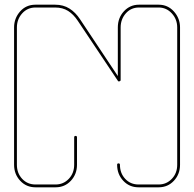

<svg xmlns="http://www.w3.org/2000/svg" viewBox="-20 -798 827 818"><path d="M131 0Q92 0 66 -28Q40 -56 40 -96V-681Q40 -720 65.5 -749Q91 -778 131 -778H215Q250 -778 276 -761.5Q302 -745 321 -716L482 -474V-681Q482 -722 508 -750Q534 -778 572 -778H656Q695 -778 721 -749Q747 -720 747 -681V-96Q747 -56 721 -28Q695 0 656 0H570Q531 0 505 -28Q479 -56 479 -96Q479 -102 485 -102Q491 -102 491 -96Q491 -60 513.5 -36Q536 -12 570 -12H656Q689 -12 712 -36Q735 -60 735 -96V-681Q735 -716 712 -741Q689 -766 656 -766H572Q538 -766 516 -741Q494 -716 494 -681V-457Q494 -453 489 -451.5Q484 -450 482 -454L311 -710Q293 -737 270 -751.5Q247 -766 215 -766H131Q97 -766 74.5 -741Q52 -716 52 -681V-96Q52 -60 74.5 -36Q97 -12 131 -12H217Q250 -12 273 -36Q296 -60 296 -96V-213Q296 -219 302 -219Q308 -219 308 -213V-96Q308 -56 282 -28Q256 0 217 0Z"/></svg>

Font: Moirai One
Style: Regular
Weight: 400
Designer: Jiyeon Park
Foundry: JAMO
Version: Version 1.000; ttfautohint (v1.8.4.7-5d5b);gftools[0.9.29]